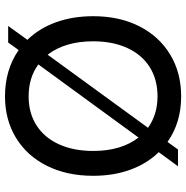

<svg xmlns="http://www.w3.org/2000/svg" viewBox="-8 -742 763 788"><g transform="rotate(-90 374.0 -348.5)"><path d="M185 -43 154 0H85L143 -79Q96 -127 71 -195.5Q46 -264 46 -348Q46 -456 87 -538Q128 -620 202 -665Q276 -710 372 -710Q481 -710 562 -654L593 -697H661L604 -618Q651 -570 676 -501Q701 -432 701 -348Q701 -240 659.5 -158.5Q618 -77 543.5 -32Q469 13 372 13Q264 13 185 -43ZM598 -348Q598 -463 543 -535L243 -123Q298 -84 372 -84Q441 -84 492 -116Q543 -148 570.5 -208Q598 -268 598 -348ZM203 -162 503 -573Q449 -613 372 -613Q304 -613 253.5 -581Q203 -549 175.5 -489Q148 -429 148 -348Q148 -233 203 -162Z"/></g></svg>

Font: Hanken Grotesk Medium
Style: Regular
Weight: 500
Designer: Alfredo Marco Pradil
Foundry: Hanken Design Co.
Version: Version 3.014